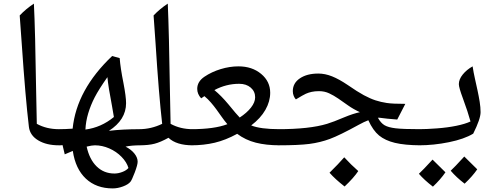

<svg xmlns="http://www.w3.org/2000/svg" viewBox="-20 -800 2758 1070"><path d="M168.9 -779.8Q176.3 -636.7 181.6 -282.2L185.1 -109.9Q239.3 -80.1 308.1 -80.1Q317.9 -80.1 317.9 -69.8V0Q317.9 9.8 308.1 9.8Q238.8 9.8 192.9 -17.8Q147 -45.4 141.1 -92.8Q121.6 -254.9 101.1 -557.1L89.8 -713.9Q124.5 -750.5 168.9 -779.8Z M679.7 17.1Q711.9 33.7 729.5 56.2Q747.1 78.6 747.1 101.1Q747.1 118.7 731 161.1Q714.8 203.6 707 212.9Q694.8 228 665.5 239Q636.2 250 607.9 250Q516.6 250 458.5 195.6Q400.4 141.1 385.7 41L340.8 60.1L328.6 8.8L316.4 9.8H307.6Q297.9 9.8 297.9 0V-69.8Q297.9 -80.1 307.6 -80.1Q343.8 -80.1 384.8 -83Q406.7 -299.8 605 -487.8L647 -476.1Q650.9 -422.4 668 -337.4Q682.6 -261.2 682.6 -225.1Q682.6 -132.3 586.9 -70.8Q661.1 -80.1 762.7 -80.1Q775.9 -80.1 775.9 -67.9V-2.9Q775.9 9.8 762.7 9.8Q713.4 9.8 679.7 17.1ZM578.6 -370.1Q530.8 -302.2 508.1 -258.3Q485.4 -214.4 471.7 -168.7Q458 -123 456.1 -78.1Q543.5 -89.4 614.7 -147.9L604.5 -207.5Q583 -318.4 578.6 -370.1ZM508.8 9.8Q492.2 9.8 462.9 17.1Q478.5 88.4 518.8 127.7Q559.1 167 617.7 167Q639.2 167 661.6 158.4Q684.1 149.9 695.8 136.2Q686.5 104 657.5 74.2Q628.4 44.4 588.9 27.1Q549.3 9.8 508.8 9.8Z M755.9 9.8Q746.1 9.8 746.1 0V-69.8Q746.1 -80.1 755.9 -80.1Q821.8 -80.1 883.8 -109.9Q865.2 -270 846.7 -561.5L835.9 -713.9Q870.6 -750.5 915 -779.8Q921.9 -626.5 927.2 -282.2L930.7 -109.9Q984.9 -80.1 1053.7 -80.1Q1064 -80.1 1064 -69.8V0Q1064 9.8 1053.7 9.8Q962.9 9.8 918.9 -32.2Q875 -7.8 841.3 1Q807.6 9.8 755.9 9.8Z M1539.1 9.8Q1462.9 9.8 1405.5 -4.9Q1348.1 -19.5 1301.8 -54.2Q1237.3 -19 1176.5 -4.6Q1115.7 9.8 1044.9 9.8Q1034.2 9.8 1034.2 -1V-68.8Q1034.2 -80.1 1044.9 -80.1Q1174.8 -80.1 1247.1 -107.9Q1230 -127.9 1215.6 -148.7Q1201.2 -169.4 1186.5 -189.5Q1171.9 -209.5 1155.5 -228.5Q1139.2 -247.6 1119.1 -264.2L1101.1 -252Q1079.1 -275.9 1079.1 -304.7Q1079.1 -345.2 1119.1 -372.3Q1159.2 -399.4 1209.5 -414.8Q1259.8 -430.2 1309.1 -430.2Q1384.8 -430.2 1435.3 -388.2Q1485.8 -346.2 1485.8 -283.2Q1485.8 -234.9 1459 -187.7Q1432.1 -140.6 1379.9 -101.1Q1430.2 -80.1 1539.1 -80.1Q1550.8 -80.1 1550.8 -68.8V-1Q1550.8 9.8 1539.1 9.8ZM1313 -333Q1240.2 -333 1174.8 -297.9Q1212.9 -266.6 1252 -219.7Q1299.3 -161.6 1315.9 -145Q1355.5 -170.9 1378.7 -200.4Q1401.9 -230 1401.9 -257.8Q1401.9 -290.5 1377.2 -311.8Q1352.5 -333 1313 -333Z M1530.8 9.8Q1521 9.8 1521 0V-69.8Q1521 -80.1 1530.8 -80.1Q1704.6 -80.1 1802.7 -109.9Q1836.9 -120.1 1898.9 -146.5Q1948.2 -167 1985.8 -174.8Q1948.7 -191.9 1919.9 -212.4Q1891.1 -232.9 1865.5 -250.5Q1839.8 -268.1 1814.2 -280Q1788.6 -292 1757.8 -292Q1734.9 -292 1717 -288.1Q1699.2 -284.2 1684.6 -277.6Q1669.9 -271 1628.9 -246.1Q1622.1 -252.9 1616.9 -265.4Q1611.8 -277.8 1611.8 -292Q1611.8 -336.9 1651.4 -363.5Q1690.9 -390.1 1753.9 -390.1Q1791.5 -390.1 1830.6 -374.5Q1869.6 -358.9 1918 -326.2Q1972.2 -288.6 2007.6 -269.5Q2043 -250.5 2073 -240.7Q2103 -231 2135.7 -226.1Q2168.5 -221.2 2238.8 -221.2L2193.8 -133.8Q2134.3 -138.2 2093.8 -144H2085.9Q2102.1 -114.3 2123 -102.1Q2144 -89.8 2185.1 -85Q2226.1 -80.1 2323.7 -80.1Q2334 -80.1 2334 -69.8V0Q2334 9.8 2323.7 9.8Q2235.4 9.3 2180.9 -3.9Q2126.5 -17.1 2092.5 -44.9Q2058.6 -72.8 2032.7 -129.9Q2009.3 -121.1 1980 -105Q1872.6 -45.9 1818.6 -25.9Q1764.6 -5.9 1704.8 2Q1645 9.8 1530.8 9.8ZM1976.6 153.3Q1951.7 190.9 1900.4 239.3Q1848.1 198.7 1816.4 162.6Q1866.2 113.8 1898.4 76.7Q1937 118.7 1976.6 153.3Z M2314 9.8Q2304.2 9.8 2304.2 0V-69.8Q2304.2 -80.1 2314 -80.1Q2355.5 -80.1 2414.8 -84.5Q2474.1 -88.9 2522.9 -98.9Q2571.8 -108.9 2602.1 -123Q2587.9 -175.3 2559.6 -252Q2537.1 -312.5 2537.1 -331.1Q2537.1 -357.9 2558.8 -384.8Q2580.6 -411.6 2613.8 -430.2Q2619.1 -396 2626.7 -362.1Q2634.3 -328.1 2641.4 -295.4Q2648.4 -262.7 2653.3 -232.2Q2658.2 -201.7 2658.2 -174.8Q2658.2 -137.2 2617.2 -55.2Q2567.4 -24.9 2482.2 -7.6Q2397 9.8 2314 9.8ZM2462.4 160.2Q2435.5 199.7 2392.6 240.2Q2344.2 203.1 2314.5 168.5Q2337.4 147.5 2390.6 89.4Q2400.9 100.6 2462.4 160.2ZM2639.6 143.6Q2613.3 182.1 2569.3 223.6Q2523.4 188.5 2491.7 151.4Q2512.2 132.8 2567.4 72.3Q2578.1 84 2639.6 143.6Z"/></svg>

Font: Droid Arabic Naskh
Style: Regular
Weight: 400
Designer: Pascal Zoghbi
Foundry: Ascender Corporation
Version: Version 1.00